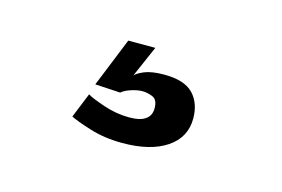

<svg xmlns="http://www.w3.org/2000/svg" viewBox="-37 -56 378 257"><g transform="rotate(15 152.5 73.0)"><path d="M143.5 140Q119 140 98.2 133.5Q77.5 127 70 123L84 88.5Q89 92 107.2 98.2Q125.5 104.5 143.5 104.5Q159 104.5 166.2 99.2Q173.5 94 173.5 84Q173.5 72 166.2 69Q159 66 152 66Q145 66 136.5 68.8Q128 71.5 123.5 75.5L88.5 73.5L116 5.5H153.5L134.5 49Q137 45.5 147 41.2Q157 37 174.5 37Q202.5 37 214.8 49.8Q227 62.5 227 84Q227 110 204.8 125Q182.5 140 143.5 140Z"/></g></svg>

Font: Imbue Thin 10pt
Style: Bold
Weight: 700
Version: Version 1.102